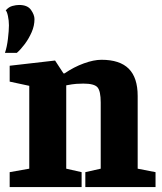

<svg xmlns="http://www.w3.org/2000/svg" viewBox="-20 -754 652 774"><path d="M0 -541Q8 -564 12 -597.5Q16 -631 16 -652Q16 -671 12 -689.5Q8 -708 3 -712Q15 -726 30 -730Q45 -734 57 -734Q91 -734 105 -714Q119 -694 119 -677Q119 -650 107.5 -624Q96 -598 80 -576.5Q64 -555 48 -541ZM19 0V-60L98 -74V-408L19 -425V-489L202 -510L236 -458H240Q278 -484 318 -498.5Q358 -513 389 -513Q463 -513 499 -477Q535 -441 535 -367V-74L607 -60V0H324V-60L386 -74V-341Q386 -387 373 -402Q360 -417 316 -417Q303 -417 288 -416Q273 -415 247 -410V-74L309 -60V0Z"/></svg>

Font: Faustina Light ExtraBold
Style: Regular
Weight: 800
Version: Version 1.200